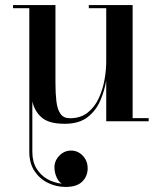

<svg xmlns="http://www.w3.org/2000/svg" viewBox="-20 -480 640 760"><path d="M505 -460V-12.5H568.5V0H400.5V-161Q393.5 -120 376.5 -80.8Q359.5 -41.5 326 -15.8Q292.5 10 236 10Q174 10 145.5 -14.5Q117 -39 108 -78.5V121Q108 159.5 124.2 186.5Q140.5 213.5 167.2 228.8Q194 244 225 247Q212 240.5 203.8 221.2Q195.5 202 195.5 182.5Q195.5 156 215 136Q234.5 116 261.5 116Q288 116 307.5 136.2Q327 156.5 327 186.5Q327 217 305.8 238.5Q284.5 260 239.5 260Q203 260 170 244Q137 228 116.5 197Q96 166 96 121V-447.5H31.5V-460H199.5V-152.5Q199.5 -110.5 203.2 -79Q207 -47.5 219.2 -29.8Q231.5 -12 257 -12Q299 -12 327 -34.2Q355 -56.5 371 -91.2Q387 -126 393.8 -164.8Q400.5 -203.5 400.5 -236.5V-447.5H331.5V-460Z"/></svg>

Font: Bodoni Moda 18pt Medium
Style: Regular
Weight: 500
Designer: Owen Earl
Foundry: indestructible type
Version: Version 2.004